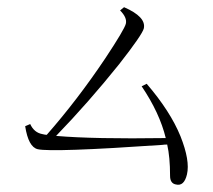

<svg xmlns="http://www.w3.org/2000/svg" viewBox="-20 -755 592 534"><path d="M110 -380Q196 -478 273 -593Q326 -673 330 -689Q334 -706 314 -726L325 -735Q387 -708 380 -676Q376 -659 311 -576Q226 -470 136 -377Q242 -368 441 -371Q424 -441 374 -515L388 -522Q454 -445 482 -376Q509 -308 500 -270Q492 -236 469 -242Q453 -245 453 -266Q453 -318 445 -353Q437 -353 431 -352Q125 -331 85 -340Q59 -346 50 -404L64 -410Q75 -386 98 -382Q106 -380 110 -380Z"/></svg>

Font: Miso
Style: Regular
Weight: 400
Version: Version 1.1